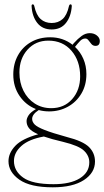

<svg xmlns="http://www.w3.org/2000/svg" viewBox="-20 -602 467 860"><path d="M279 11.5Q352 30 378.8 56.8Q405.5 83.5 405.5 121.5Q405.5 172 355.8 204.5Q306 237 216.5 237Q115.5 237 66.8 202.8Q18 168.5 18 120Q18 83.5 48.5 51.2Q79 19 151 -0.5Q120.5 -14 109.8 -28Q99 -42 99 -59.5Q99 -71.5 107.8 -85.2Q116.5 -99 141 -113.5Q96 -131 67.8 -172Q39.5 -213 39.5 -268Q39.5 -316.5 60.5 -354.2Q81.5 -392 118.8 -413.5Q156 -435 205 -435Q262 -435 305 -401.5L310.5 -408.5Q328.5 -428.5 345.8 -441Q363 -453.5 382.5 -453.5Q401 -453.5 414 -443Q427 -432.5 427 -418.5Q427 -396.5 408 -396.5Q396.5 -396.5 389.5 -404.8Q382.5 -413 376.5 -421.2Q370.5 -429.5 362 -429.5Q349.5 -429.5 339.2 -419Q329 -408.5 316 -392Q339.5 -370 353.2 -338.8Q367 -307.5 367 -270Q367 -220.5 344.5 -182.8Q322 -145 284 -124Q246 -103 200 -103Q176 -103 153.5 -109Q124 -90 124 -69.5Q124 -56 135.2 -44.5Q146.5 -33 180 -19.8Q213.5 -6.5 279 11.5ZM196.5 -420Q139.5 -420 103.2 -379.5Q67 -339 67 -277.5Q67 -231.5 85.2 -195.2Q103.5 -159 135.8 -138.2Q168 -117.5 209.5 -117.5Q267.5 -117.5 303.2 -158Q339 -198.5 339 -260Q339 -329.5 300 -374.8Q261 -420 196.5 -420ZM42.5 119Q42.5 164 83.8 193.5Q125 223 219.5 223Q295.5 223 337.8 196.5Q380 170 380 125Q380 96 356.5 73.2Q333 50.5 263 33.5Q209.5 21 176.5 9.5Q109.5 21.5 76 51.5Q42.5 81.5 42.5 119ZM211.5 -499Q240.5 -499 260.2 -516.5Q280 -534 289 -575Q291 -582.5 296 -582.5Q301.5 -582.5 301.5 -574.5Q298.5 -528.5 275.5 -499.2Q252.5 -470 211.5 -470Q170 -470 147 -499.2Q124 -528.5 121.5 -574.5Q121 -582.5 127 -582.5Q131.5 -582.5 133.5 -575Q142.5 -534 162.2 -516.5Q182 -499 211.5 -499Z"/></svg>

Font: Fraunces 144pt S050 Thin
Style: Regular
Weight: 100
Version: Version 1.000; ttfautohint (v1.8.3)